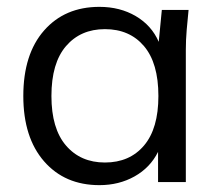

<svg xmlns="http://www.w3.org/2000/svg" viewBox="-20 -531 640 560"><path d="M270 9Q169 9 108.5 -60.5Q48 -130 48 -251Q48 -373 108.5 -442Q169 -511 270 -511Q330 -511 376 -484Q422 -457 443 -409L452 -502H530Q527 -473 524.5 -443.5Q522 -414 522 -386V0H441V-88Q418 -42 372.5 -16.5Q327 9 270 9ZM286 -57Q358 -57 400 -106.5Q442 -156 442 -251Q442 -347 400 -396.5Q358 -446 286 -446Q215 -446 172.5 -396.5Q130 -347 130 -251Q130 -156 172.5 -106.5Q215 -57 286 -57Z"/></svg>

Font: Mulish
Style: Regular
Weight: 400
Designer: Vernon Adams
Foundry: Vernon Adams
Version: Version 3.603; ttfautohint (v1.8.3)